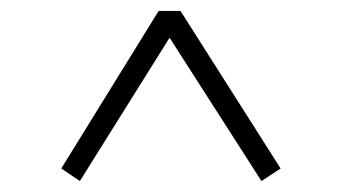

<svg xmlns="http://www.w3.org/2000/svg" viewBox="-20 -555 620 351"><path d="M92 -247 126 -224 290 -486 458 -224 493 -247 310 -535H270Z"/></svg>

Font: NameLogos Serif 2
Style: Regular
Weight: 500
Version: Version 0.1